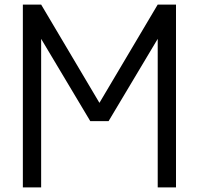

<svg xmlns="http://www.w3.org/2000/svg" viewBox="-20 -820 870 840"><path d="M160 -800H80V0H160V-650L375 -290H455L670 -650V0H750V-800H670L415 -370Z"/></svg>

Font: Gauge
Style: Regular
Weight: 400
Designer: Daniel Pimley
Foundry: Daniel Pimley
Version: Version 1.004;PS 001.001;hotconv 1.0.56